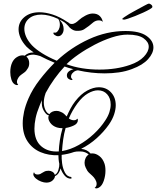

<svg xmlns="http://www.w3.org/2000/svg" viewBox="-20 -784 871 1065"><path d="M515 261Q511 261 509 260Q507 259 505 258Q516 250 516 236Q516 224 508.5 211.5Q501 199 493 192Q484 184 473.5 174Q463 164 455 145Q449 133 449 119Q449 105 455 92.5Q461 80 472 73Q465 66 452.5 61Q440 56 426 56H417Q403 56 391 59Q374 65 356.5 69Q339 73 322 75Q321 93 324.5 121.5Q328 150 340 173Q352 196 376 198V207Q354 208 339 190.5Q324 173 316 150Q313 163 305.5 175Q298 187 285 193Q284 206 271 217.5Q258 229 237 229Q224 229 208 223Q192 217 180 207Q168 197 165 186V183Q165 174 169 172Q171 179 176.5 181.5Q182 184 188 184Q201 184 210 177Q217 173 226 168Q235 163 250 163Q261 163 271 169Q281 175 284 186Q298 179 304 158.5Q310 138 309 125Q306 111 305 98.5Q304 86 304 77Q250 79 205 60Q160 41 133 0.5Q106 -40 106 -100Q106 -130 113.5 -164.5Q121 -199 138 -238Q161 -291 200.5 -342Q240 -393 283 -436Q263 -444 242.5 -453.5Q222 -463 203 -473Q185 -479 167 -481Q140 -481 126 -470Q134 -464 138 -454.5Q142 -445 142 -434Q142 -417 135 -406Q126 -390 115.5 -382.5Q105 -375 97 -369Q89 -364 81.5 -352.5Q74 -341 74 -330Q74 -321 81 -314Q79 -312 74 -312Q69 -312 62 -316Q49 -324 43 -343.5Q37 -363 37 -384Q37 -414 47 -436Q56 -456 72.5 -466.5Q89 -477 104 -477Q108 -477 111 -476.5Q114 -476 117 -475Q137 -493 164 -493H167Q141 -511 127 -525Q104 -550 93.5 -574.5Q83 -599 83 -621Q83 -662 115 -689Q147 -716 199 -716Q232 -716 271.5 -703.5Q311 -691 354 -662Q357 -662 364 -655Q369 -651 378 -651Q389 -651 399.5 -658Q410 -665 417 -672Q432 -686 454 -697.5Q476 -709 494 -709Q520 -709 534 -694.5Q548 -680 550 -662Q544 -671 528 -671Q512 -671 498 -660.5Q484 -650 473 -640Q460 -630 446.5 -621.5Q433 -613 412 -613Q408 -613 404.5 -613Q401 -613 396 -614Q386 -616 375.5 -623.5Q365 -631 358 -641Q353 -646 347 -652Q341 -658 339 -659Q332 -664 324.5 -668Q317 -672 310 -675Q313 -672 314 -670Q333 -649 333 -623Q333 -606 324 -594.5Q315 -583 302 -583Q293 -583 283 -590Q276 -595 276 -600Q276 -605 283 -603Q291 -601 299 -610Q307 -619 310 -631Q311 -635 311.5 -639.5Q312 -644 312 -648Q312 -656 310 -664Q308 -672 303 -679Q251 -703 209 -703Q166 -703 140.5 -681Q115 -659 115 -624Q115 -603 125 -580Q135 -557 157 -533Q178 -511 213 -489Q248 -467 295 -447Q374 -521 473 -566.5Q572 -612 676 -612Q754 -612 792.5 -585Q831 -558 831 -521Q831 -489 801.5 -456Q772 -423 712 -401Q678 -388 639.5 -382.5Q601 -377 561 -377Q486 -377 412 -394Q403 -393 396 -389.5Q389 -386 385 -381Q374 -372 374 -358Q374 -352 378 -348Q383 -344 382 -342Q381 -340 377 -340Q370 -340 360.5 -346.5Q351 -353 351 -366Q351 -379 362 -388Q373 -397 388 -400Q375 -403 362 -407Q349 -411 338 -415Q309 -384 282 -346.5Q255 -309 233 -268Q233 -267 232.5 -266.5Q232 -266 232 -264Q228 -253 225.5 -240.5Q223 -228 223 -216Q223 -195 230.5 -177Q238 -159 250 -153L254 -151Q260 -160 270.5 -164.5Q281 -169 292 -169Q305 -169 313 -165Q327 -160 335 -153Q343 -146 350 -138Q360 -161 371.5 -182.5Q383 -204 397 -222Q429 -263 463.5 -281.5Q498 -300 528 -300Q569 -300 595.5 -272Q622 -244 622 -200Q622 -177 613 -149.5Q604 -122 584 -93Q556 -53 516.5 -17.5Q477 18 431 41L432 42Q463 45 483 68Q485 67 488 67Q491 67 493 67Q512 67 531 81.5Q550 96 559 122Q565 138 565 163Q565 191 555.5 219Q546 247 528 257Q520 261 515 261ZM531 -398Q626 -398 701 -424Q751 -441 778 -469.5Q805 -498 805 -525Q805 -551 776.5 -571.5Q748 -592 687 -592Q648 -592 600.5 -576.5Q553 -561 505 -536Q457 -511 416 -482.5Q375 -454 349 -428Q388 -413 435 -405.5Q482 -398 531 -398ZM324 54Q371 46 416.5 20.5Q462 -5 500.5 -41Q539 -77 564 -116Q580 -140 587 -162.5Q594 -185 594 -204Q594 -239 574.5 -261Q555 -283 523 -283Q498 -283 468 -266Q438 -249 409 -210Q380 -170 362 -127Q375 -117 390 -117Q403 -117 409 -126Q412 -123 412 -118Q412 -99 390.5 -88.5Q369 -78 344 -74Q335 -43 330.5 -10.5Q326 22 324 54ZM306 56Q307 28 312 -5.5Q317 -39 327 -73Q308 -73 296 -77Q271 -85 258 -104Q245 -123 249 -139Q249 -141 251 -145H250Q240 -145 228 -162Q216 -179 213 -197Q212 -201 212 -210Q212 -215 212 -220Q212 -225 213 -229Q209 -221 205.5 -212.5Q202 -204 199 -196Q184 -160 177.5 -128.5Q171 -97 171 -71Q171 -5 209 27.5Q247 60 306 56ZM668 -675Q658 -676 658 -679Q658 -681 669.5 -689Q681 -697 696 -706Q711 -715 719 -719Q760 -741 780.5 -752.5Q801 -764 807 -764Q813 -763 819.5 -757.5Q826 -752 825 -745Q825 -741 810.5 -732.5Q796 -724 774 -714Q752 -704 729.5 -695Q707 -686 690 -680.5Q673 -675 668 -675Z"/></svg>

Font: Fleur De Leah
Style: Regular
Weight: 400
Designer: Robert E. Leuschke
Foundry: Robert E. Leuschke
Version: Version 1.010; ttfautohint (v1.8.3)